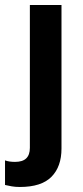

<svg xmlns="http://www.w3.org/2000/svg" viewBox="-52 -530 332 765"><path d="M27 215Q9 215 -5 212.5Q-19 210 -32 207V109Q-24 112 -14 113.5Q-4 115 8 115Q38 115 52.5 101Q67 87 67 59V-510H193V62Q193 134 153 174.5Q113 215 27 215Z"/></svg>

Font: Instrument Sans SemiBold
Style: Regular
Weight: 600
Designer: Rodrigo Fuenzalida
Foundry: fragTYPE
Version: Version 1.000;gftools[0.9.28]